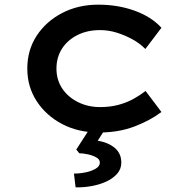

<svg xmlns="http://www.w3.org/2000/svg" viewBox="-20 -558 801 823"><path d="M404 10Q316 10 247 -26Q178 -62 137.5 -124Q97 -186 97 -264Q97 -343 137 -404.5Q177 -466 246 -502Q315 -538 401 -538Q486 -538 557.5 -512Q629 -486 672 -439L603 -348Q581 -371 548.5 -389Q516 -407 480.5 -418Q445 -429 409 -429Q354 -429 311.5 -407.5Q269 -386 245.5 -349Q222 -312 222 -264Q222 -216 246.5 -179Q271 -142 314 -120.5Q357 -99 409 -99Q452 -99 487.5 -108.5Q523 -118 552 -134Q581 -150 604 -168L672 -78Q623 -41 555.5 -15.5Q488 10 404 10ZM304 245 297 186Q323 186 348.5 180.5Q374 175 391 164.5Q408 154 408 139Q408 125 392.5 116.5Q377 108 356.5 103.5Q336 99 320 99L307 83L376 -24H443L399 45Q445 53 472.5 76.5Q500 100 500 139Q500 167 481.5 187.5Q463 208 434 221Q405 234 370.5 240Q336 246 304 245Z"/></svg>

Font: Lexend Mega Medium
Style: Regular
Weight: 500
Version: Version 1.007